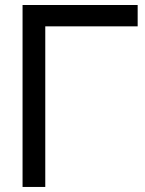

<svg xmlns="http://www.w3.org/2000/svg" viewBox="-20 -740 575 760"><path d="M159.2 0H69.3V-720.2H524.9V-635.7H159.2Z"/></svg>

Font: Vela Sans Med
Style: Regular
Weight: 500
Designer: Principal design: Mikhail Sharanda - project Manrope.
Design modification: Ravid Balaliev
Foundry: Mikhail Sharanda
Version: Version 1.001